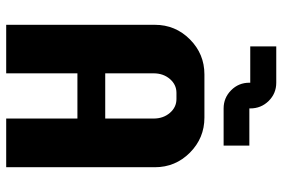

<svg xmlns="http://www.w3.org/2000/svg" viewBox="-166 -746 912 620"><g transform="rotate(90 290.0 -436.0)"><path d="M520 0H362.8V-230H216.8V0H60.1V-480Q60.1 -546.4 107.2 -593.3Q154.3 -640.1 220.2 -640.1H359.9Q425.8 -640.1 472.9 -593.3Q520 -546.4 520 -480ZM362.8 -319.8V-476.1Q362.8 -507.3 344.5 -528.6Q326.2 -549.8 299.8 -549.8H279.8Q253.4 -549.8 235.1 -528.6Q216.8 -507.3 216.8 -476.1V-319.8ZM450.2 -702.1H330.1Q295.9 -702.1 271.5 -726.3Q247.1 -750.5 247.1 -785.2V-788.1H129.9V-872.1H247.1Q281.7 -872.1 305.9 -847.7Q330.1 -823.2 330.1 -788.1V-785.2H450.2Z"/></g></svg>

Font: Laconic
Style: Bold
Weight: 700
Designer: Robby Woodard
Version: Version 1.000